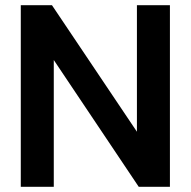

<svg xmlns="http://www.w3.org/2000/svg" viewBox="-20 -719 734 739"><path d="M60 -699H180L507 -212V-699H634V0H514L187 -488V0H60Z"/></svg>

Font: Prompt Medium
Style: Regular
Weight: 500
Designer: Katatrad Team
Foundry: CadsonDemak
Version: Version 1.000